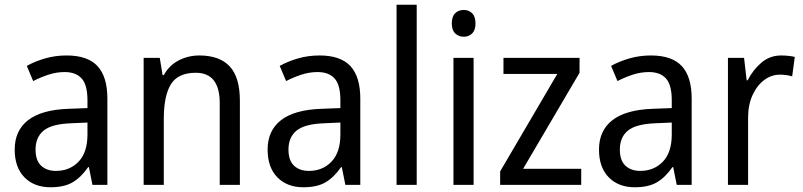

<svg xmlns="http://www.w3.org/2000/svg" viewBox="-20 -780 3386 810"><path d="M261 -546Q350 -546 391.5 -501Q433 -456 433 -364V0H370L355 -75H352Q322 -32 286.5 -11Q251 10 193 10Q124 10 83 -32Q42 -74 42 -149Q42 -229 98.5 -273Q155 -317 269 -321L349 -324V-357Q349 -422 324.5 -449Q300 -476 253 -476Q218 -476 184.5 -465Q151 -454 120 -438L93 -502Q127 -521 170 -533.5Q213 -546 261 -546ZM281 -260Q198 -257 164 -229Q130 -201 130 -149Q130 -103 153.5 -81Q177 -59 216 -59Q274 -59 311.5 -98Q349 -137 349 -213V-263Z M821 -546Q906 -546 949 -500Q992 -454 992 -355V0H907V-345Q907 -473 806 -473Q731 -473 701 -424.5Q671 -376 671 -278V0H586V-536H654L666 -463H671Q694 -505 734.5 -525.5Q775 -546 821 -546Z M1328 -546Q1417 -546 1458.5 -501Q1500 -456 1500 -364V0H1437L1422 -75H1419Q1389 -32 1353.5 -11Q1318 10 1260 10Q1191 10 1150 -32Q1109 -74 1109 -149Q1109 -229 1165.5 -273Q1222 -317 1336 -321L1416 -324V-357Q1416 -422 1391.5 -449Q1367 -476 1320 -476Q1285 -476 1251.5 -465Q1218 -454 1187 -438L1160 -502Q1194 -521 1237 -533.5Q1280 -546 1328 -546ZM1348 -260Q1265 -257 1231 -229Q1197 -201 1197 -149Q1197 -103 1220.5 -81Q1244 -59 1283 -59Q1341 -59 1378.5 -98Q1416 -137 1416 -213V-263Z M1738 0H1653V-760H1738Z M1937 -738Q1958 -738 1972 -724Q1986 -710 1986 -681Q1986 -653 1972 -639Q1958 -625 1937 -625Q1915 -625 1900.5 -639Q1886 -653 1886 -681Q1886 -710 1900 -724Q1914 -738 1937 -738ZM1978 -536V0H1893V-536Z M2432 0H2090V-57L2331 -468H2104V-536H2425V-473L2187 -68H2432Z M2726 -546Q2815 -546 2856.5 -501Q2898 -456 2898 -364V0H2835L2820 -75H2817Q2787 -32 2751.5 -11Q2716 10 2658 10Q2589 10 2548 -32Q2507 -74 2507 -149Q2507 -229 2563.5 -273Q2620 -317 2734 -321L2814 -324V-357Q2814 -422 2789.5 -449Q2765 -476 2718 -476Q2683 -476 2649.5 -465Q2616 -454 2585 -438L2558 -502Q2592 -521 2635 -533.5Q2678 -546 2726 -546ZM2746 -260Q2663 -257 2629 -229Q2595 -201 2595 -149Q2595 -103 2618.5 -81Q2642 -59 2681 -59Q2739 -59 2776.5 -98Q2814 -137 2814 -213V-263Z M3276 -546Q3290 -546 3305 -544.5Q3320 -543 3333 -540L3322 -458Q3298 -465 3270 -465Q3234 -465 3203.5 -442Q3173 -419 3154.5 -378Q3136 -337 3136 -284V0H3051V-536H3119L3130 -441H3134Q3157 -486 3192.5 -516Q3228 -546 3276 -546Z"/></svg>

Font: Noto Sans Gurmukhi UI SemiCondensed
Style: Regular
Weight: 400
Width: 4
Designer: Jelle Bosma - Monotype Design Team
Foundry: Monotype Imaging Inc.
Version: Version 2.004; ttfautohint (v1.8.4.7-5d5b)